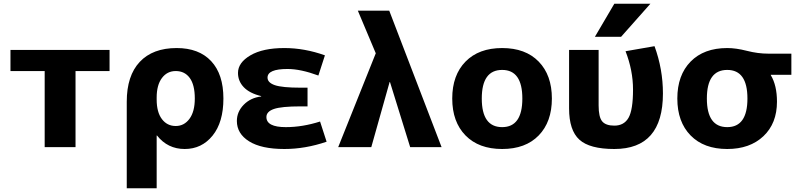

<svg xmlns="http://www.w3.org/2000/svg" viewBox="-20 -787 4269 1027"><path d="M384 -407V0H219V-407H36V-520H566V-407Z M658 220V-243Q658 -382 727.5 -456Q797 -530 925 -530Q1044 -530 1109.5 -460Q1175 -390 1175 -260Q1175 -133 1117 -61.5Q1059 10 968 10Q877 10 820 -62H818V220ZM1022 -260Q1022 -333 995 -370Q968 -407 920 -407Q874 -407 846 -369.5Q818 -332 818 -265V-255Q818 -187 846 -150Q874 -113 920 -113Q965 -113 993.5 -151.5Q1022 -190 1022 -260Z M1377 -273Q1315 -288 1284 -320.5Q1253 -353 1253 -397Q1253 -452 1319.5 -491Q1386 -530 1501 -530Q1609 -530 1718 -491L1683 -383Q1588 -418 1518 -418Q1411 -418 1411 -372Q1411 -345 1450 -331.5Q1489 -318 1588 -318H1625V-218H1588Q1485 -218 1445 -204Q1405 -190 1405 -161Q1405 -107 1509 -107Q1598 -107 1692 -137L1727 -29Q1613 10 1501 10Q1378 10 1312.5 -31Q1247 -72 1247 -140Q1247 -189 1283.5 -226.5Q1320 -264 1377 -271Z M2064 -348 1966 0H1789L1990 -502L1894 -730H2062L2342 0H2174L2066 -348Z M2470 -457.5Q2541 -530 2666 -530Q2791 -530 2861.5 -457.5Q2932 -385 2932 -260Q2932 -135 2861.5 -62.5Q2791 10 2666 10Q2541 10 2470 -62.5Q2399 -135 2399 -260Q2399 -385 2470 -457.5ZM2666 -107Q2774 -107 2774 -260Q2774 -413 2666 -413Q2557 -413 2557 -260Q2557 -107 2666 -107Z M3266 -767H3459L3302 -590H3162ZM3526 -287Q3526 10 3266 10Q3134 10 3079 -40Q3024 -90 3024 -207V-520H3182V-223Q3182 -161 3201 -138Q3220 -115 3266 -115Q3318 -115 3342 -157Q3366 -199 3366 -308Q3366 -410 3326 -513L3481 -540Q3526 -417 3526 -287Z M4103 -387V-385Q4136 -330 4136 -243Q4136 -127 4063.5 -58.5Q3991 10 3870 10Q3745 10 3674 -62.5Q3603 -135 3603 -260Q3603 -385 3674 -457.5Q3745 -530 3870 -530Q3917 -530 3975.5 -515Q4034 -500 4090 -500H4213V-387ZM3870 -107Q3978 -107 3978 -260Q3978 -413 3870 -413Q3761 -413 3761 -260Q3761 -107 3870 -107Z"/></svg>

Font: Mplus 1p ExtraBold
Style: Regular
Weight: 800
Version: Version 1.061